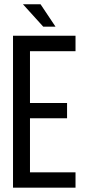

<svg xmlns="http://www.w3.org/2000/svg" viewBox="-20 -865 400 885"><path d="M85.9 -845.2H167L235.8 -742.2H179.2ZM118.2 -390.1H289.1V-319.8H118.2V-70.8H328.1V0H40V-700.2H328.1V-628.9H118.2Z"/></svg>

Font: Bebas Neue Regular
Style: Regular
Weight: 400
Designer: Ryoichi Tsunekawa
Foundry: Ryoichi Tsunekawa
Version: Version 001.003